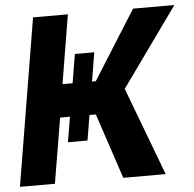

<svg xmlns="http://www.w3.org/2000/svg" viewBox="-52 -780 842 833"><g transform="rotate(-5 369.0 -364.0)"><path d="M289.1 -553.5H373.6L310.9 -174.6H225.8ZM1.4 0 122.1 -727.5H273.8L224.2 -427.9H369.1L557.6 -727.5H737.7L491.4 -383.8L636.1 0H451.4L356.8 -284.2H201.2L153.7 0Z"/></g></svg>

Font: Inter Tight
Style: Italic
Weight: 400
Italic angle: -9.39999°
Designer: Rasmus Andersson
Foundry: rsms
Version: Version 3.002